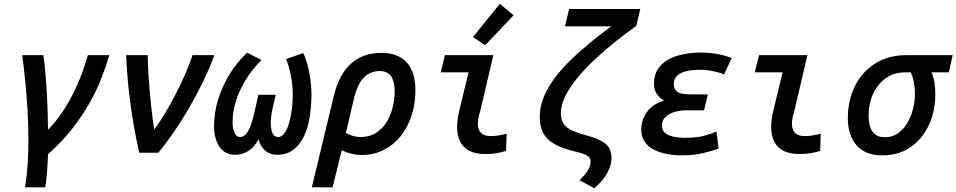

<svg xmlns="http://www.w3.org/2000/svg" viewBox="-20 -817 5116 1027"><path d="M114 185Q124 123 128 60.5Q132 -2 132 -65Q132 -150 127 -232.5Q122 -315 114.5 -389Q107 -463 99 -522H212Q218 -485 223.5 -420.5Q229 -356 232.5 -278Q236 -200 237 -123Q280 -167 313.5 -217.5Q347 -268 373 -320Q399 -372 418 -423.5Q437 -475 450 -522H565Q547 -461 521 -395Q495 -329 456 -261Q417 -193 363.5 -125Q310 -57 237 8Q235 58 231.5 102.5Q228 147 222 185Z M725 0Q709 -68 694.5 -151.5Q680 -235 669.5 -329Q659 -423 655 -522H770Q771 -462 776 -390.5Q781 -319 788.5 -249.5Q796 -180 805 -125Q833 -161 862.5 -210.5Q892 -260 920.5 -315Q949 -370 972 -423.5Q995 -477 1010 -522H1126Q1102 -454 1067 -382Q1032 -310 991.5 -240Q951 -170 908.5 -108.5Q866 -47 827 0Z M1240 11Q1182 11 1153.5 -32.5Q1125 -76 1125 -142Q1125 -214 1147 -285.5Q1169 -357 1208.5 -421Q1248 -485 1302 -535L1379 -496Q1326 -443 1292 -386Q1258 -329 1241 -273Q1224 -217 1224 -165Q1224 -127 1235 -105.5Q1246 -84 1263 -84Q1281 -84 1294.5 -98.5Q1308 -113 1317.5 -137Q1327 -161 1334.5 -190Q1342 -219 1348 -247L1362 -310H1455L1440 -247Q1435 -225 1431.5 -201.5Q1428 -178 1428 -162Q1428 -128 1437 -106Q1446 -84 1467 -84Q1487 -84 1502 -105Q1517 -126 1526.5 -160Q1536 -194 1541 -233Q1546 -272 1546 -307Q1546 -364 1535.5 -415.5Q1525 -467 1510 -501L1602 -533Q1615 -507 1625 -470Q1635 -433 1640.5 -392.5Q1646 -352 1646 -314Q1646 -255 1637.5 -197Q1629 -139 1608 -92.5Q1587 -46 1551 -17.5Q1515 11 1461 11Q1424 11 1398 -12Q1372 -35 1363 -72Q1337 -25 1304.5 -7Q1272 11 1240 11Z M1648 185 1766 -306Q1794 -420 1857.5 -477Q1921 -534 2020 -534Q2110 -534 2156 -482.5Q2202 -431 2202 -333Q2202 -263 2182 -200.5Q2162 -138 2124.5 -90.5Q2087 -43 2034 -15.5Q1981 12 1916 12Q1888 12 1860.5 5.5Q1833 -1 1808 -13L1759 185ZM1908 -84Q1955 -84 1989.5 -105Q2024 -126 2046.5 -161.5Q2069 -197 2080 -241Q2091 -285 2091 -331Q2091 -381 2072 -409Q2053 -437 2011 -437Q1961 -437 1927 -403Q1893 -369 1874 -293L1830 -106Q1847 -96 1867.5 -90Q1888 -84 1908 -84Z M2576 7Q2522 7 2488.5 -11.5Q2455 -30 2440 -62.5Q2425 -95 2425 -138Q2425 -160 2428.5 -183Q2432 -206 2438 -231L2486 -430H2337L2360 -522H2619L2548 -220Q2542 -202 2539 -185Q2536 -168 2536 -154Q2536 -125 2552 -107Q2568 -89 2606 -89Q2625 -89 2646.5 -92.5Q2668 -96 2690 -102L2687 -10Q2666 -3 2639 2Q2612 7 2576 7ZM2575 -575 2510 -619 2654 -797 2727 -735Z M3159 190 3080 147Q3093 134 3106.5 119Q3120 104 3129.5 85.5Q3139 67 3139 47Q3139 23 3113.5 11.5Q3088 0 3042 -10Q2983 -25 2944 -47.5Q2905 -70 2886 -105Q2867 -140 2867 -192Q2867 -243 2886.5 -293Q2906 -343 2941.5 -392Q2977 -441 3025 -488.5Q3073 -536 3130 -583Q3187 -630 3249 -676H3002L3024 -769H3405L3383 -678Q3332 -642 3276.5 -598Q3221 -554 3168.5 -505.5Q3116 -457 3073.5 -406.5Q3031 -356 3005.5 -306.5Q2980 -257 2980 -211Q2980 -175 2996 -153Q3012 -131 3042 -118Q3072 -105 3116 -93Q3184 -75 3217.5 -49Q3251 -23 3251 29Q3251 65 3228.5 107.5Q3206 150 3159 190Z M3627 14Q3587 14 3549 7Q3511 0 3479.5 -15.5Q3448 -31 3429 -58Q3410 -85 3410 -125Q3410 -174 3440 -217Q3470 -260 3532 -279Q3509 -292 3493.5 -314.5Q3478 -337 3478 -368Q3478 -427 3512 -464.5Q3546 -502 3603.5 -519Q3661 -536 3729 -536Q3782 -535 3823 -527Q3864 -519 3894 -506L3853 -419Q3827 -430 3791 -437Q3755 -444 3720 -444Q3688 -444 3656 -437.5Q3624 -431 3604 -414Q3584 -397 3584 -367Q3584 -345 3595 -333Q3606 -321 3626 -316.5Q3646 -312 3674 -312H3766L3746 -227H3655Q3617 -227 3587 -218Q3557 -209 3539 -191Q3521 -173 3521 -145Q3521 -121 3536.5 -107Q3552 -93 3580 -86.5Q3608 -80 3647 -80Q3712 -80 3753 -92.5Q3794 -105 3812 -113L3824 -23Q3792 -10 3741 2Q3690 14 3627 14Z M4256 7Q4202 7 4168.5 -11.5Q4135 -30 4120 -62.5Q4105 -95 4105 -138Q4105 -160 4108.5 -183Q4112 -206 4118 -231L4166 -430H4017L4040 -522H4299L4228 -220Q4222 -202 4219 -185Q4216 -168 4216 -154Q4216 -125 4232 -107Q4248 -89 4286 -89Q4305 -89 4326.5 -92.5Q4348 -96 4370 -102L4367 -10Q4346 -3 4319 2Q4292 7 4256 7Z M4698 14Q4608 14 4561.5 -40Q4515 -94 4515 -184Q4515 -279 4552.5 -355.5Q4590 -432 4660.5 -477Q4731 -522 4829 -522H5076L5055 -430H4963Q4974 -403 4978.5 -373.5Q4983 -344 4983 -309Q4983 -251 4966 -194Q4949 -137 4913.5 -90Q4878 -43 4824.5 -14.5Q4771 14 4698 14ZM4714 -83Q4754 -83 4784 -104.5Q4814 -126 4834 -160.5Q4854 -195 4864 -236Q4874 -277 4874 -314Q4874 -349 4868.5 -377.5Q4863 -406 4851 -430H4822Q4761 -430 4717 -398Q4673 -366 4649.5 -313.5Q4626 -261 4626 -199Q4626 -144 4646.5 -113.5Q4667 -83 4714 -83Z"/></svg>

Font: Ubuntu Sans Mono Medium
Style: Italic
Weight: 500
Italic angle: -13.5°
Monospace: yes
Designer: Dalton Maag Ltd
Foundry: Dalton Maag Ltd
Version: Version 1.006